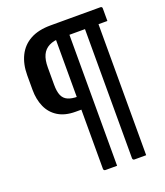

<svg xmlns="http://www.w3.org/2000/svg" viewBox="-153 -803 906 1055"><g transform="rotate(-20 300.0 -275.0)"><path d="M297 -616Q256 -616 228.5 -602Q201 -588 188 -560Q175 -532 175 -488V-387Q175 -347 185 -324Q195 -301 217.5 -291Q240 -281 276 -281H324V-207Q306 -207 289 -207Q272 -207 258 -207H235Q174 -207 133.5 -232Q93 -257 73.5 -301Q54 -345 54 -401V-486Q54 -551 78 -599.5Q102 -648 149.5 -674Q197 -700 268 -700H559Q561 -700 563.5 -699.5Q566 -699 567 -697Q569 -696 569.5 -693.5Q570 -691 570 -689Q570 -667 570 -653.5Q570 -640 570 -631.5Q570 -623 570 -616H559Q527 -616 483 -616Q439 -616 391 -616Q343 -616 297 -616ZM303 -653H337Q341 -653 343 -651.5Q345 -650 346.5 -648Q348 -646 348 -642Q348 -558 348 -461Q348 -364 348 -260.5Q348 -157 348 -53Q348 51 348 150Q330 150 313.5 150Q297 150 280 150Q275 150 272 147Q269 144 269 139Q269 73 269 7Q269 -59 269 -125Q269 -191 269 -257Q269 -323 269 -389.5Q269 -456 269 -522Q269 -588 269 -653ZM473 -653H507Q511 -653 513 -651.5Q515 -650 516.5 -648Q518 -646 518 -642Q518 -557 518 -472Q518 -387 518 -301.5Q518 -216 518 -130.5Q518 -45 518 40Q518 70 518 98Q518 126 518 150Q501 150 484.5 150Q468 150 450 150Q445 150 442 147Q439 144 439 139Q439 60 439 -19.5Q439 -99 439 -178Q439 -257 439 -336.5Q439 -416 439 -495Q439 -574 439 -653Z"/></g></svg>

Font: Rec Mono Linear
Style: Regular
Weight: 400
Monospace: yes
Version: Version 1.085; ttfautohint (v1.8.4.7-5d5b)